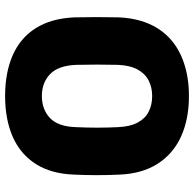

<svg xmlns="http://www.w3.org/2000/svg" viewBox="-24 -726 760 752"><g transform="rotate(90 356.0 -350.0)"><path d="M356 10Q264 10 196 -20Q128 -50 90 -110.5Q52 -171 48 -262Q47 -305 47 -348.5Q47 -392 48 -435Q52 -525 90.5 -586.5Q129 -648 197.5 -679Q266 -710 356 -710Q447 -710 515 -679Q583 -648 622 -586.5Q661 -525 664 -435Q666 -392 666 -348.5Q666 -305 664 -262Q661 -171 622.5 -110.5Q584 -50 516 -20Q448 10 356 10ZM356 -134Q409 -134 442.5 -166Q476 -198 478 -268Q480 -312 480 -351Q480 -390 478 -432Q476 -479 460.5 -508.5Q445 -538 418 -552Q391 -566 356 -566Q322 -566 295 -552Q268 -538 252 -508.5Q236 -479 234 -432Q233 -390 233 -351Q233 -312 234 -268Q237 -198 270.5 -166Q304 -134 356 -134Z"/></g></svg>

Font: DVN-Rubik
Style: Bold
Weight: 700
Designer: Hubert and Fischer
Foundry: Hubert & Fischer
Version: Version 2.102